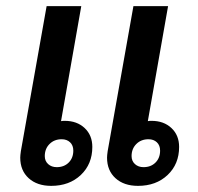

<svg xmlns="http://www.w3.org/2000/svg" viewBox="-20 -596 644 626"><path d="M281 -117Q281 -61 243.5 -25.5Q206 10 147 10Q101 10 73.5 -15Q46 -40 46 -82Q46 -89 48 -103L132 -576H245L179 -201Q183 -202 191 -202Q231 -202 256 -178.5Q281 -155 281 -117ZM219 -105Q219 -122 208.5 -132Q198 -142 181 -142Q157 -142 141.5 -126.5Q126 -111 126 -87Q126 -71 137 -61Q148 -51 165 -51Q189 -51 204 -66Q219 -81 219 -105ZM564 -117Q564 -61 526.5 -25.5Q489 10 430 10Q384 10 356.5 -15Q329 -40 329 -82Q329 -89 331 -103L415 -576H528L462 -201Q466 -202 474 -202Q514 -202 539 -178.5Q564 -155 564 -117ZM502 -105Q502 -122 491.5 -132Q481 -142 464 -142Q440 -142 424.5 -126.5Q409 -111 409 -87Q409 -71 420 -61Q431 -51 448 -51Q472 -51 487 -66Q502 -81 502 -105Z"/></svg>

Font: Sarabun SemiBold
Style: Italic
Weight: 600
Italic angle: -10°
Designer: Suppakit Chalermlarp | Katatrad Co.,Ltd.
Foundry: Cadson Demak Co.,Ltd.
Version: Version 1.000; ttfautohint (v1.6)